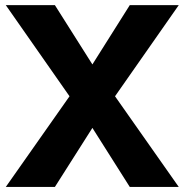

<svg xmlns="http://www.w3.org/2000/svg" viewBox="-20 -742 732 762"><path d="M689.5 0H495.1L346.7 -234.4L197.8 0H2.9L255.9 -359.9L2.9 -721.7H197.8L346.7 -486.3L495.1 -721.7H689.5L436.5 -359.9Z"/></svg>

Font: Estedad-FD ExtraBold
Style: Regular
Weight: 800
Designer: Amin Abedi
Version: Version 7.3